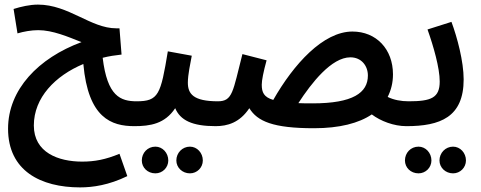

<svg xmlns="http://www.w3.org/2000/svg" viewBox="-20 -543 2088 834"><path d="M328 271C383 271 453 261 533 222L499 125C439 150 391 159 337 159C234 159 127 120 127 2C127 -119 220 -214 342 -265C363 -30 464 5 564 5C607 5 627 -18 627 -51C627 -80 609 -103 574 -103C503 -103 446 -125 426 -292C453 -299 481 -303 508 -306L499 -420H485C374 -420 278 -523 145 -523C109 -523 71 -514 39 -504L56 -398C83 -406 116 -412 146 -412C209 -412 276 -383 334 -360C147 -291 15 -154 15 16C15 199 157 271 328 271Z M563 5C633 5 696 -5 741 -73C763 -21 814 5 917 5C960 5 980 -18 980 -51C980 -80 963 -103 927 -103C820 -103 796 -135 796 -184C796 -219 807 -268 813 -301L709 -320C678 -132 669 -103 573 -103ZM805 210C836 210 861 185 861 154C861 121 836 94 805 94C772 94 746 121 746 154C746 185 772 210 805 210ZM655 210C686 210 711 185 711 154C711 121 686 94 655 94C621 94 596 121 596 154C596 185 621 210 655 210Z M1344 14C1455 14 1539 -8 1595 -46C1633 -17 1691 5 1745 5C1788 5 1808 -18 1808 -51C1808 -80 1791 -103 1755 -103C1722 -103 1690 -109 1664 -122C1679 -152 1687 -184 1687 -220C1687 -330 1614 -406 1511 -406C1384 -406 1256 -265 1167 -109C1126 -121 1117 -142 1117 -175C1117 -194 1124 -230 1138 -281L1033 -308C991 -144 991 -103 926 -103L916 5C968 5 1021 -10 1063 -73C1098 -16 1166 14 1344 14ZM1502 -294C1550 -294 1578 -257 1578 -215C1578 -140 1513 -94 1338 -94C1315 -94 1295 -94 1276 -95C1333 -183 1420 -294 1502 -294Z M1745 5C1892 5 1994 -34 1994 -198C1994 -276 1966 -381 1941 -448L1837 -415C1863 -342 1890 -248 1890 -189C1890 -118 1853 -103 1755 -103ZM1948 210C1979 210 2004 185 2004 154C2004 121 1979 94 1948 94C1915 94 1889 121 1889 154C1889 185 1915 210 1948 210ZM1798 210C1829 210 1854 185 1854 154C1854 121 1829 94 1798 94C1764 94 1739 121 1739 154C1739 185 1764 210 1798 210Z"/></svg>

Font: Noto Sans Arabic UI XCn SmBd
Style: Regular
Weight: 600
Width: 2
Designer: Monotype Design Team, Nadine Chahine and Nizar Qandah
Foundry: Monotype Imaging Inc.
Version: Version 2.010